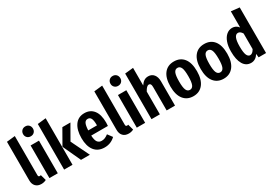

<svg xmlns="http://www.w3.org/2000/svg" viewBox="29 -1743 3823 2701"><g transform="rotate(-30 1940.0 -392.0)"><path d="M48 -114V-741L184 -756V-120Q184 -93 207 -93Q218 -93 226 -97L252 -3Q216 16 173 16Q114 16 81 -19Q48 -54 48 -114Z M458 -719Q458 -685 436 -662.5Q414 -640 378 -640Q343 -640 320.5 -662.5Q298 -685 298 -719Q298 -754 320.5 -777Q343 -800 378 -800Q414 -800 436 -777Q458 -754 458 -719ZM446 0H310V-530H446Z M685 0H549V-741L685 -756ZM823 -296 967 0H823L689 -290L826 -530H957Z M1389 -224H1118Q1122 -146 1145.5 -116Q1169 -86 1211 -86Q1240 -86 1265 -96.5Q1290 -107 1319 -129L1375 -54Q1303 16 1202 16Q1095 16 1038 -57Q981 -130 981 -261Q981 -392 1035 -469Q1089 -546 1190 -546Q1285 -546 1338.5 -477.5Q1392 -409 1392 -277Q1392 -266 1389 -224ZM1260 -316Q1260 -388 1244 -420.5Q1228 -453 1191 -453Q1157 -453 1139.5 -421Q1122 -389 1118 -308H1260Z M1467 -114V-741L1603 -756V-120Q1603 -93 1626 -93Q1637 -93 1645 -97L1671 -3Q1635 16 1592 16Q1533 16 1500 -19Q1467 -54 1467 -114Z M1877 -719Q1877 -685 1855 -662.5Q1833 -640 1797 -640Q1762 -640 1739.5 -662.5Q1717 -685 1717 -719Q1717 -754 1739.5 -777Q1762 -800 1797 -800Q1833 -800 1855 -777Q1877 -754 1877 -719ZM1865 0H1729V-530H1865Z M2350 -395V0H2214V-380Q2214 -413 2205 -427Q2196 -441 2178 -441Q2142 -441 2104 -369V0H1968V-741L2104 -755V-469Q2130 -508 2159 -527Q2188 -546 2227 -546Q2284 -546 2317 -505Q2350 -464 2350 -395Z M2860 -265Q2860 -132 2802.5 -58Q2745 16 2644 16Q2543 16 2485.5 -56Q2428 -128 2428 -265Q2428 -401 2485 -473.5Q2542 -546 2644 -546Q2746 -546 2803 -475Q2860 -404 2860 -265ZM2569 -265Q2569 -167 2587 -126.5Q2605 -86 2644 -86Q2683 -86 2701 -127Q2719 -168 2719 -265Q2719 -363 2701 -403Q2683 -443 2644 -443Q2605 -443 2587 -402.5Q2569 -362 2569 -265Z M3352 -265Q3352 -132 3294.5 -58Q3237 16 3136 16Q3035 16 2977.5 -56Q2920 -128 2920 -265Q2920 -401 2977 -473.5Q3034 -546 3136 -546Q3238 -546 3295 -475Q3352 -404 3352 -265ZM3061 -265Q3061 -167 3079 -126.5Q3097 -86 3136 -86Q3175 -86 3193 -127Q3211 -168 3211 -265Q3211 -363 3193 -403Q3175 -443 3136 -443Q3097 -443 3079 -402.5Q3061 -362 3061 -265Z M3829 -741V0H3708L3702 -59Q3655 16 3581 16Q3499 16 3455.5 -57.5Q3412 -131 3412 -265Q3412 -350 3434.5 -413.5Q3457 -477 3498 -511.5Q3539 -546 3591 -546Q3653 -546 3693 -494V-756ZM3693 -143V-396Q3678 -420 3662 -432Q3646 -444 3627 -444Q3553 -444 3553 -265Q3553 -166 3571 -125.5Q3589 -85 3622 -85Q3661 -85 3693 -143Z"/></g></svg>

Font: Fira Sans Compressed SemiBold
Style: Regular
Weight: 600
Width: 1
Designer: bBox Type GmbH & Carrois Corporate GbR & Edenspiekermann AG
Foundry: bBox Type GmbH & Carrois Corporate GbR & Edenspiekermann AG
Version: Version 4.301